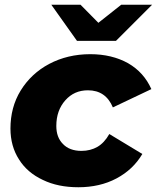

<svg xmlns="http://www.w3.org/2000/svg" viewBox="-20 -779 660 808"><path d="M310 9C253 9 203 -1 160 -22C117 -42 83 -71 60 -108C36 -145 24 -189 24 -238C24 -297 38 -351 67 -398C96 -445 136 -483 187 -510C238 -537 296 -551 360 -551C421 -551 474 -538 519 -513C564 -487 596 -451 617 -404L455 -327C435 -375 400 -399 350 -399C311 -399 280 -385 255 -357C230 -329 217 -293 217 -249C217 -217 226 -192 245 -173C263 -154 289 -144 323 -144C348 -144 371 -150 390 -161C409 -172 426 -190 440 -215L579 -131C553 -87 517 -53 470 -28C423 -3 369 9 310 9ZM490 -759H620L468 -607H304L196 -759H319L394 -683Z"/></svg>

Font: My Font
Style: Italic
Weight: 500
Designer: Julieta Ulanovsky
Foundry: Julieta Ulanovsky
Version: ""